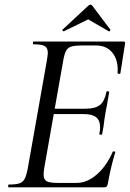

<svg xmlns="http://www.w3.org/2000/svg" viewBox="-20 -803 559 823"><path d="M17 -12Q48 -12 63 -17Q78 -22 85.5 -36Q93 -50 99 -81L181 -544Q185 -570 185 -576Q185 -598 172 -605.5Q159 -613 124 -613Q121 -613 121 -619Q121 -625 124 -625H510Q518 -625 516 -616L496 -489Q496 -486 491 -486Q489 -486 486.5 -487.5Q484 -489 484 -490Q488 -543 463 -575.5Q438 -608 392 -608H330Q299 -608 284.5 -603Q270 -598 263 -585Q256 -572 251 -543L170 -85Q167 -67 167 -55Q167 -34 179.5 -26.5Q192 -19 226 -19H309Q354 -19 395.5 -55.5Q437 -92 463 -152Q464 -155 469.5 -154Q475 -153 474 -150Q456 -92 442 -15Q440 -6 437 -3Q434 0 426 0H17Q15 0 15 -6Q15 -12 17 -12ZM406 -230Q409 -245 409 -257Q409 -287 392 -300.5Q375 -314 340 -314H178L182 -337H347Q389 -337 409 -353.5Q429 -370 436 -409Q436 -412 442 -412Q444 -412 446.5 -410.5Q449 -409 448 -407Q445 -389 442.5 -376.5Q440 -364 439 -355L433 -325L428 -294Q425 -263 418 -229Q417 -225 411 -225.5Q405 -226 406 -230ZM253 -669Q250 -669 248 -671.5Q246 -674 248 -676L358 -778Q363 -783 367 -783Q373 -783 376 -778L453 -676V-675Q453 -672 450.5 -669.5Q448 -667 446 -669L358 -720L254 -669Z"/></svg>

Font: Cormorant Garamond Medium
Style: Italic
Weight: 500
Italic angle: -10°
Designer: Christian Thalmann (Catharsis Fonts)
Foundry: Catharsis Fonts
Version: Version 4.000